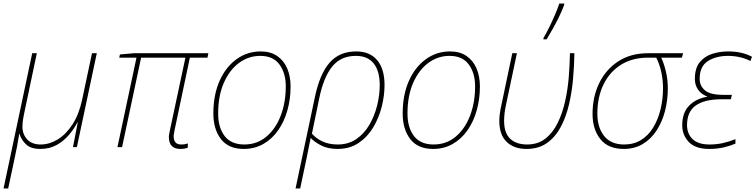

<svg xmlns="http://www.w3.org/2000/svg" viewBox="-38 -827 4246 1079"><path d="M-18 232 143 -528H169L97 -186Q91 -156 89.5 -140.5Q88 -125 88 -115Q88 -73 114.5 -44Q141 -15 191 -15Q239 -15 285.5 -43Q332 -71 368.5 -126.5Q405 -182 423 -264L479 -528H506L394 0H372L399 -139H397Q379 -104 350 -69.5Q321 -35 281 -12.5Q241 10 188 10Q135 10 108 -16Q81 -42 72 -74H70Q65 -42 57.5 -2.5Q50 37 39 87L8 232Z M976 10Q911 10 911 -57Q911 -65 913 -75Q915 -85 918 -100L1004 -503H755L648 0H622L729 -503H632L636 -521L715 -528H1133L1128 -503H1029L944 -100Q942 -89 940 -79Q938 -69 938 -61Q938 -15 980 -15Q994 -15 1002.5 -17Q1011 -19 1018 -21L1017 3Q1010 6 999.5 8Q989 10 976 10Z M1332 10Q1246 10 1203.5 -45.5Q1161 -101 1161 -189Q1161 -294 1196 -372.5Q1231 -451 1291.5 -494.5Q1352 -538 1427 -538Q1482 -538 1519.5 -512.5Q1557 -487 1576 -442.5Q1595 -398 1595 -341Q1595 -270 1577 -206.5Q1559 -143 1525 -94.5Q1491 -46 1442 -18Q1393 10 1332 10ZM1335 -15Q1407 -15 1459.5 -59.5Q1512 -104 1540 -178Q1568 -252 1568 -342Q1568 -416 1532.5 -464.5Q1497 -513 1425 -513Q1358 -513 1304.5 -473Q1251 -433 1219.5 -360.5Q1188 -288 1188 -189Q1188 -110 1224.5 -62.5Q1261 -15 1335 -15Z M1623 232 1732 -283Q1759 -411 1814 -474.5Q1869 -538 1964 -538Q2040 -538 2081.5 -489Q2123 -440 2123 -349Q2123 -291 2107.5 -228.5Q2092 -166 2060 -112Q2028 -58 1978 -24Q1928 10 1859 10Q1806 10 1768 -9Q1730 -28 1708 -52Q1701 -19 1695.5 9Q1690 37 1685 62L1649 232ZM1860 -15Q1920 -15 1964.5 -45.5Q2009 -76 2038 -126Q2067 -176 2081.5 -234.5Q2096 -293 2096 -349Q2096 -428 2062 -470.5Q2028 -513 1962 -513Q1877 -513 1828.5 -452.5Q1780 -392 1756 -274L1715 -76Q1738 -49 1774.5 -32Q1811 -15 1860 -15Z M2396 10Q2310 10 2267.5 -45.5Q2225 -101 2225 -189Q2225 -294 2260 -372.5Q2295 -451 2355.5 -494.5Q2416 -538 2491 -538Q2546 -538 2583.5 -512.5Q2621 -487 2640 -442.5Q2659 -398 2659 -341Q2659 -270 2641 -206.5Q2623 -143 2589 -94.5Q2555 -46 2506 -18Q2457 10 2396 10ZM2399 -15Q2471 -15 2523.5 -59.5Q2576 -104 2604 -178Q2632 -252 2632 -342Q2632 -416 2596.5 -464.5Q2561 -513 2489 -513Q2422 -513 2368.5 -473Q2315 -433 2283.5 -360.5Q2252 -288 2252 -189Q2252 -110 2288.5 -62.5Q2325 -15 2399 -15Z M2921 10Q2850 10 2809 -30Q2768 -70 2768 -148Q2768 -184 2779 -233L2841 -528H2867L2805 -235Q2800 -212 2797.5 -190Q2795 -168 2795 -148Q2795 -79 2829.5 -47Q2864 -15 2924 -15Q2985 -15 3027 -48Q3069 -81 3096 -136Q3123 -191 3138 -258.5Q3153 -326 3158.5 -396Q3164 -466 3165 -528H3190Q3189 -459 3182.5 -384.5Q3176 -310 3159.5 -239.5Q3143 -169 3113 -113Q3083 -57 3036 -23.5Q2989 10 2921 10ZM3016 -606V-613Q3031 -638 3047.5 -671.5Q3064 -705 3079.5 -740.5Q3095 -776 3105 -807H3133L3132 -798Q3121 -768 3104 -733Q3087 -698 3068.5 -665Q3050 -632 3034 -606Z M3468 10Q3380 10 3336 -45Q3292 -100 3292 -187Q3292 -282 3329 -359Q3366 -436 3436 -482Q3506 -528 3606 -528H3801L3794 -503H3678Q3694 -469 3704.5 -424Q3715 -379 3715 -331Q3715 -262 3698.5 -200.5Q3682 -139 3650.5 -91.5Q3619 -44 3573 -17Q3527 10 3468 10ZM3470 -15Q3524 -15 3565 -40.5Q3606 -66 3633 -110.5Q3660 -155 3674 -212Q3688 -269 3688 -331Q3688 -376 3678.5 -421Q3669 -466 3650 -503H3604Q3516 -503 3452.5 -463.5Q3389 -424 3354 -353Q3319 -282 3319 -188Q3319 -111 3357 -63Q3395 -15 3470 -15Z M3948 10Q3870 10 3833 -29Q3796 -68 3796 -123Q3796 -193 3834 -232.5Q3872 -272 3935 -283L3936 -285Q3903 -297 3885 -323Q3867 -349 3867 -383Q3867 -444 3894.5 -477.5Q3922 -511 3965 -524.5Q4008 -538 4053 -538Q4094 -538 4127 -530.5Q4160 -523 4188 -508L4179 -484Q4156 -497 4122.5 -505Q4089 -513 4053 -513Q3986 -513 3940 -483.5Q3894 -454 3894 -384Q3894 -344 3924 -319Q3954 -294 4026 -294H4075L4069 -269H4015Q3922 -269 3872.5 -234.5Q3823 -200 3823 -124Q3823 -75 3854.5 -45Q3886 -15 3949 -15Q3990 -15 4025 -23Q4060 -31 4095 -45V-20Q4071 -9 4032.5 0.5Q3994 10 3948 10Z"/></svg>

Font: Noto Sans Disp Thin
Style: Italic
Weight: 100
Italic angle: -12°
Designer: Monotype Design Team
Foundry: Monotype Imaging Inc.
Version: Version 2.000;GOOG;noto-source:20170915:90ef993387c0